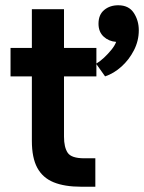

<svg xmlns="http://www.w3.org/2000/svg" viewBox="-20 -709 547 729"><path d="M289 0Q225 0 183.5 -17Q142 -34 121.5 -72Q101 -110 101 -174V-419H20V-527H101V-674H223V-527H346V-419H223V-190Q223 -150 237 -129Q251 -108 300 -108H342V0ZM379 -419 345 -467Q360 -476 375 -490Q390 -504 403 -520Q416 -536 421 -550Q393 -552 373.5 -570Q354 -588 354 -619Q354 -653 375.5 -671Q397 -689 429 -689Q469 -689 488 -660Q507 -631 507 -594Q507 -554 488.5 -518Q470 -482 441 -456Q412 -430 379 -419Z"/></svg>

Font: Onest SemiBold
Style: Regular
Weight: 600
Designer: Dmitri Voloshin, Andrey Kudryavtsev
Foundry: Dmitri Voloshin, Andrey Kudryavtsev
Version: Version 1.000;gftools[0.9.33]